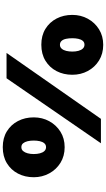

<svg xmlns="http://www.w3.org/2000/svg" viewBox="299 -1068 785 1424"><g transform="rotate(-90 692.0 -355.5)"><path d="M342 0 824 -700H1012L523 0ZM313 -269Q247 -269 197 -300Q147 -331 118.5 -383.5Q90 -436 90 -498Q90 -563 117 -615Q144 -667 194 -697.5Q244 -728 313 -728Q381 -728 430.5 -697.5Q480 -667 507 -615Q534 -563 534 -498Q534 -435 505.5 -383Q477 -331 427.5 -300Q378 -269 313 -269ZM313 -407Q331 -407 342 -420Q353 -433 357.5 -454Q362 -475 362 -498Q362 -524 357 -544.5Q352 -565 341.5 -577.5Q331 -590 313 -590Q295 -590 284 -577Q273 -564 267.5 -543.5Q262 -523 262 -498Q262 -473 267.5 -452Q273 -431 284.5 -419Q296 -407 313 -407ZM1072 17Q1006 17 956 -14Q906 -45 878 -97Q850 -149 850 -212Q850 -277 877 -329Q904 -381 954 -411.5Q1004 -442 1073 -442Q1141 -442 1190.5 -411.5Q1240 -381 1267 -329Q1294 -277 1294 -212Q1294 -149 1265.5 -97Q1237 -45 1187 -14Q1137 17 1072 17ZM1073 -122Q1091 -122 1101.5 -134.5Q1112 -147 1116.5 -167.5Q1121 -188 1121 -212Q1121 -238 1116.5 -259Q1112 -280 1101 -292Q1090 -304 1072 -304Q1055 -304 1043.5 -291Q1032 -278 1027 -257Q1022 -236 1022 -212Q1022 -187 1027.5 -166.5Q1033 -146 1044.5 -134Q1056 -122 1073 -122Z"/></g></svg>

Font: Lexend Zetta Black
Style: Regular
Weight: 900
Designer: Bonnie Shaver-Troup, Thomas Jockin
Foundry: Lexend
Version: Version 1.007